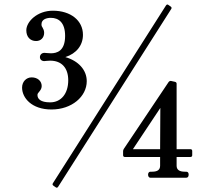

<svg xmlns="http://www.w3.org/2000/svg" viewBox="-20 -797 991 861"><path d="M745 -768 735 -775C731 -778 727 -777 724 -772L217 25C214 30 216 33 220 36L230 43C234 46 238 45 241 40L748 -757C751 -762 749 -765 745 -768ZM211 -306C302 -306 369 -364 369 -433C369 -483 332 -524 273 -541C323 -557 352 -594 352 -641C352 -705 297 -749 217 -749C147 -749 98 -700 98 -661C98 -632 115 -613 142 -613C163 -613 178 -628 178 -650C178 -661 174 -667 171 -673C168 -677 166 -681 166 -688C166 -711 190 -717 208 -717C243 -717 272 -696 272 -636C272 -568 235 -558 208 -558C194 -558 188 -560 179 -560C168 -560 159 -552 159 -541C159 -530 167 -523 179 -523C183 -523 192 -525 205 -525C256 -525 286 -493 286 -437C286 -377 254 -338 205 -338C161 -338 148 -354 148 -371C148 -377 151 -380 156 -386C160 -391 167 -399 167 -411C167 -434 148 -450 122 -450C98 -450 79 -431 79 -404C79 -359 121 -306 211 -306ZM815 0C822 0 826 -5 826 -14C826 -23 822 -27 815 -27H809C784 -27 772 -36 772 -54V-93H834C839 -93 842 -96 842 -101V-120C842 -125 839 -128 834 -128H772V-422C772 -426 769 -429 765 -430L747 -434C743 -435 738 -432 736 -429L535 -129C533 -125 532 -123 532 -119V-101C532 -96 535 -93 540 -93H698V-54C698 -36 687 -27 662 -27H654C648 -27 644 -21 644 -14C644 -6 648 0 654 0ZM699 -313 698 -128H576Z"/></svg>

Font: Shippori Mincho OTF SemiBold
Style: Regular
Weight: 600
Designer: FONTDASU
Foundry: FONTDASU / Google Inc. / but / Adobe
Version: Version 3.300;hotconv 1.0.109;makeotfexe 2.5.65596